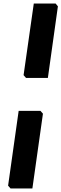

<svg xmlns="http://www.w3.org/2000/svg" viewBox="-20 -925 349 1091"><path d="M26 130 86 -295H210L224 -279L164 146H40ZM296 -905 309 -889 252 -482H128L114 -498L172 -905Z"/></svg>

Font: Chau Philomene One
Style: Italic
Weight: 400
Designer: Vicente Lamonaca
Foundry: TipoType
Version: Version 1.001